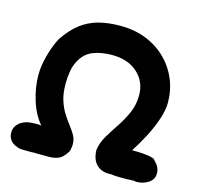

<svg xmlns="http://www.w3.org/2000/svg" viewBox="-105 -831 980 949"><g transform="rotate(15 385.0 -356.5)"><path d="M669 6Q707 6 733.5 -12Q760 -30 760 -60Q760 -79 752 -93.5Q744 -108 725 -127Q709 -134 678 -137Q647 -140 612 -140Q639 -181 664.5 -230Q690 -279 706 -327Q722 -375 722 -412Q722 -475 699 -530.5Q676 -586 633 -628.5Q590 -671 530.5 -695Q471 -719 398 -719Q336 -719 287 -706Q238 -693 197.5 -662.5Q157 -632 120 -577Q99 -539 83.5 -483.5Q68 -428 68 -380Q68 -317 88.5 -251Q109 -185 147 -141Q140 -143 129 -143Q118 -143 112 -143Q66 -143 39 -122.5Q12 -102 12 -70Q12 -49 23 -33Q34 -17 57 -9Q68 -3 84.5 -2.5Q101 -2 121 -2Q128 -2 135 -2Q142 -2 149 -3Q146 -2 180 -2Q197 -2 210 -2Q223 -2 231 -2Q264 -4 282 -16.5Q300 -29 316 -57Q318 -66 319.5 -74.5Q321 -83 321 -92Q321 -117 309.5 -137.5Q298 -158 281.5 -179Q265 -200 248.5 -226Q232 -252 220.5 -287.5Q209 -323 209 -372Q209 -401 213.5 -432Q218 -463 231 -488Q254 -534 296 -551.5Q338 -569 396 -569Q477 -569 526 -524.5Q575 -480 575 -411Q575 -362 556.5 -320Q538 -278 513 -241Q488 -204 467 -168.5Q446 -133 441 -96Q442 -46 468.5 -20.5Q495 5 542 2Q563 5 585 5Q597 5 607.5 5Q618 5 627 5Q634 4 640 4Q646 4 651 4Q657 4 661.5 4Q666 4 669 6Z"/></g></svg>

Font: Balsamiq Sans
Style: Bold
Weight: 700
Designer: Michael Angeles
Foundry: Balsamiq SRL
Version: Version 1.020; ttfautohint (v1.8.4.7-5d5b);gftools[0.9.26]